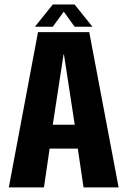

<svg xmlns="http://www.w3.org/2000/svg" viewBox="-20 -816 555 836"><path d="M18.4 0H171.4L196.1 -169.1H318.7L343.8 0H496.5L368.6 -676.1H145.5ZM209.8 -273 256.7 -578.9H258.5L305.4 -273ZM132 -699.7H209.9L257.7 -765.2L304.9 -699.7H382.4L304.8 -796.5H210Z"/></svg>

Font: Anybody Thin Condensed
Style: Regular
Weight: 100
Width: 3
Version: Version 1.113;gftools[0.9.25]